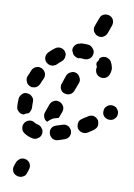

<svg xmlns="http://www.w3.org/2000/svg" viewBox="-44 -408 407 585"><g transform="rotate(5 160.0 -115.0)"><path d="M29 140Q33 142 37 142Q42 143 46 141Q50 140 54 137Q57 134 59 130L64 118Q68 109 65 101Q62 92 53 88Q49 86 45 86Q40 86 36 87Q32 89 29 92Q25 95 23 99L18 110Q14 119 17 128Q20 136 29 140ZM66 22Q52 18 41 9Q33 3 33 -7Q32 -16 38 -23Q44 -30 53 -31Q62 -32 69 -26Q73 -23 79 -21Q83 -20 87 -17Q90 -14 92 -10Q93 -9 94 -7Q95 -5 95 -3Q95 0 95 3Q95 4 95 5Q95 6 94 7Q92 16 83 20Q75 25 66 22ZM181 -12Q180 -16 177 -19Q175 -23 171 -25Q167 -27 162 -28Q158 -28 154 -27Q144 -25 136 -23Q126 -21 121 -14Q116 -6 118 3Q119 8 121 11Q124 15 127 18Q131 20 135 21Q140 22 144 21Q155 19 165 16Q174 14 179 6Q184 -3 181 -12ZM262 -34Q263 -38 262 -43Q262 -47 260 -51Q257 -55 254 -58Q250 -60 246 -62Q242 -63 237 -62Q233 -62 229 -59Q220 -55 212 -50Q208 -48 205 -45Q202 -42 201 -37Q200 -33 200 -29Q200 -24 202 -20Q206 -12 215 -9Q224 -6 233 -10Q242 -15 251 -20Q255 -23 258 -26Q261 -30 262 -34ZM98 -61 109 -85Q113 -93 122 -97Q131 -100 139 -96Q147 -92 151 -83Q154 -74 150 -66L141 -47Q136 -46 131 -45Q123 -44 116 -39Q111 -36 107 -32Q99 -36 97 -44Q94 -53 98 -61ZM17 -102Q19 -106 23 -109Q26 -112 30 -113Q35 -114 39 -113Q44 -112 48 -110Q51 -108 54 -104Q57 -101 58 -96Q59 -92 58 -87Q57 -78 57 -70Q56 -65 54 -61Q52 -56 48 -53Q40 -52 34 -48Q33 -48 33 -48Q24 -48 18 -55Q11 -62 12 -71Q12 -82 14 -94Q14 -99 17 -102ZM315 -90Q313 -94 309 -96Q305 -98 301 -99Q296 -100 292 -99Q288 -98 284 -95Q276 -90 275 -81Q273 -71 278 -64Q281 -60 285 -58Q289 -55 293 -55Q297 -54 302 -55Q306 -56 310 -58V-59Q318 -64 319 -73Q321 -82 315 -90ZM151 -123Q160 -119 169 -122Q177 -125 181 -133L193 -158Q197 -166 193 -175Q190 -184 182 -188Q173 -192 165 -188Q156 -185 152 -177L141 -152Q137 -144 140 -135Q143 -126 151 -123ZM35 -147Q33 -152 33 -156Q33 -161 35 -165Q37 -168 39 -172Q42 -178 45 -184Q47 -188 51 -191Q54 -194 59 -195Q63 -196 67 -196Q72 -195 76 -193Q84 -188 87 -179Q89 -170 85 -162Q82 -157 79 -152Q78 -149 76 -146Q74 -142 71 -139Q68 -136 63 -134Q60 -133 57 -133Q54 -133 50 -133Q49 -134 48 -134Q48 -134 47 -134Q47 -135 46 -135Q42 -137 39 -140Q36 -143 35 -147ZM279 -238Q275 -241 271 -243Q267 -244 262 -244Q258 -244 254 -242Q253 -241 251 -240Q250 -240 249 -239Q248 -235 246 -231Q244 -228 241 -225Q241 -222 241 -218Q242 -215 243 -212Q243 -211 243 -211Q240 -203 243 -194Q246 -186 254 -182Q263 -178 272 -181Q280 -184 284 -192Q289 -202 289 -212Q288 -222 284 -231Q282 -235 279 -238ZM92 -243Q101 -251 111 -257Q119 -262 128 -260Q137 -258 142 -250Q147 -242 144 -233Q142 -224 134 -219Q128 -215 121 -209Q118 -206 113 -205Q109 -203 105 -204Q102 -204 99 -205Q97 -206 95 -207Q93 -209 91 -210Q90 -210 90 -211Q90 -211 89 -212Q83 -219 84 -228Q85 -237 92 -243ZM187 -278V-279Q199 -279 211 -277Q220 -275 225 -267Q231 -260 229 -251Q228 -242 220 -236Q213 -231 203 -232Q195 -234 187 -234V-233Q181 -233 175 -237Q170 -240 167 -246Q167 -246 167 -246Q166 -251 164 -255Q164 -255 164 -255Q164 -256 164 -256Q164 -265 171 -272Q178 -278 187 -278ZM237 -306Q246 -302 254 -305Q263 -309 267 -317L278 -341Q282 -350 279 -359Q276 -367 268 -371Q263 -373 259 -373Q255 -374 250 -372Q246 -371 243 -368Q239 -365 238 -361L226 -336Q222 -328 225 -319Q229 -310 237 -306Z"/></g></svg>

Font: FRB American Cursive Guidelines Arrows Dashed Extrabold
Style: Bold Italic
Weight: 800
Italic angle: -25°
Version: Version 2.0;Modular Font Editor K font №1